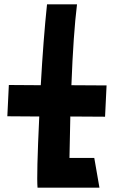

<svg xmlns="http://www.w3.org/2000/svg" viewBox="-20 -870 634 890"><path d="M467 -329 306 -330 302 -138H417L441 0H154Q149 -55 162 -330L14 -331L21 -476L169 -475Q181 -689 198 -850H337Q320 -712 311 -475L474 -474Z"/></svg>

Font: OpenDyslexic
Style: Bold
Weight: 800
Designer: Abbie Gonzalez
Version: Version 0.920;hotconv 1.0.109;makeotfexe 2.5.65596